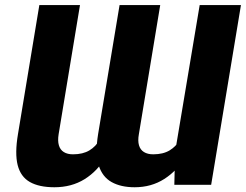

<svg xmlns="http://www.w3.org/2000/svg" viewBox="-20 -748 995 777"><path d="M688.5 -132.3 788.1 -727.5H955.1L834.5 0H685.5ZM729.5 -246.1 777.3 -247.1Q765.1 -173.3 731.2 -115.2Q697.3 -57.1 644.8 -23.7Q592.3 9.8 524.9 9.8Q469.2 9.8 431.6 -11.2Q394 -32.2 379.2 -79.3Q364.3 -126.5 377 -205.1L463.9 -727.5H628.4L542 -205.1Q537.1 -178.2 542.5 -159.9Q547.9 -141.6 562.7 -132.6Q577.6 -123.5 600.1 -123.5Q640.1 -123.5 666.7 -139.6Q693.4 -155.8 708.5 -183.6Q723.6 -211.4 729.5 -246.1ZM404.8 -246.1 454.6 -247.1Q442.4 -171.9 408.7 -113.8Q375 -55.7 322.3 -22.9Q269.5 9.8 200.2 9.8Q138.2 9.8 100.8 -11.5Q63.5 -32.7 51.5 -79.8Q39.6 -127 52.7 -205.1L139.2 -727.5H303.7L217.3 -205.1Q212.9 -178.2 218.3 -159.9Q223.6 -141.6 238.3 -132.6Q252.9 -123.5 275.4 -123.5Q315.4 -123.5 341.8 -139.4Q368.2 -155.3 383.5 -182.9Q398.9 -210.4 404.8 -246.1Z"/></svg>

Font: Inter Tight ExtraBold
Style: Italic
Weight: 800
Italic angle: -9.39999°
Designer: Rasmus Andersson
Foundry: rsms
Version: Version 3.004